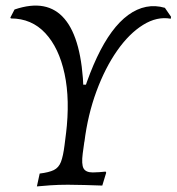

<svg xmlns="http://www.w3.org/2000/svg" viewBox="-20 -661 632 687"><path d="M282 -153 280 -336Q302 -403 327 -456Q352 -509 380 -547Q408 -585 439 -607.5Q470 -630 503 -636.5Q536 -643 570 -633L592 -601L591 -594Q542 -603 492 -572Q442 -541 399 -479.5Q356 -418 325 -334Q294 -250 282 -153ZM112 6 122 -40Q155 -44 172.5 -52.5Q190 -61 198 -81.5Q206 -102 211 -142L238 -358H310L276 -112Q271 -73 279 -58.5Q287 -44 312 -44Q321 -44 335.5 -45Q350 -46 358 -47L360 -43L346 3Q320 2 283 1Q246 0 223 0Q190 0 160.5 2Q131 4 112 6ZM216 -181Q231 -304 211 -397Q191 -490 142 -542.5Q93 -595 19 -595L17 -598L32 -627Q91 -647 135.5 -638.5Q180 -630 211 -593.5Q242 -557 259 -493Q276 -429 279 -337Z"/></svg>

Font: Alegreya
Style: Italic
Weight: 400
Italic angle: -7°
Designer: Juan Pablo del Peral
Foundry: Huerta Tipografica
Version: Version 2.009